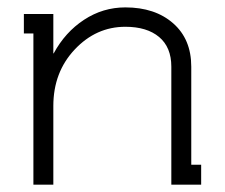

<svg xmlns="http://www.w3.org/2000/svg" viewBox="-20 -502 611 522"><path d="M526.9 0H445.8V-320.8Q445.8 -373.5 412.6 -401.4Q379.4 -429.2 320.8 -429.2Q241.2 -429.2 183.1 -367.4Q125 -305.7 125 -213.9V0H70.8V-411.1H44.9V-463.9H125V-356.9H126Q157.2 -414.6 208.5 -448.2Q259.8 -481.9 320.8 -481.9Q401.4 -481.9 450.7 -438.7Q500 -395.5 500 -320.8V-54.2H526.9Z"/></svg>

Font: Rawengulk
Style: Demibold
Weight: 600
Version: Version 0.92